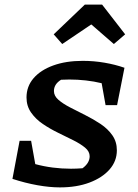

<svg xmlns="http://www.w3.org/2000/svg" viewBox="-20 -803 598 833"><path d="M438 -347 421 -442Q388 -450 352.5 -454Q317 -458 281 -458Q262 -458 245 -457Q214 -438 214 -408Q214 -387 233.5 -370Q253 -353 284 -337Q315 -321 350 -303.5Q385 -286 416.5 -265Q448 -244 467.5 -216Q487 -188 487 -151Q487 -104 455.5 -68Q424 -32 368.5 -11Q313 10 240 10Q195 10 142 0.5Q89 -9 34 -27L65 -192H115L133 -91Q207 -71 288 -71Q312 -71 338 -73Q369 -96 369 -125Q369 -146 349 -162.5Q329 -179 298 -194.5Q267 -210 232 -227Q197 -244 166 -265Q135 -286 115 -314.5Q95 -343 95 -380Q95 -428 125.5 -463.5Q156 -499 211 -519Q266 -539 339 -539Q387 -539 433.5 -531Q480 -523 520 -509L488 -347ZM423 -783 523 -654 474 -612 376 -697 250 -612 213 -654 348 -783Z"/></svg>

Font: Piazzolla SC SemiBold
Style: Italic
Weight: 600
Italic angle: -11.3°
Designer: Juan Pablo del Peral
Foundry: Huerta Tipografica
Version: Version 1.330